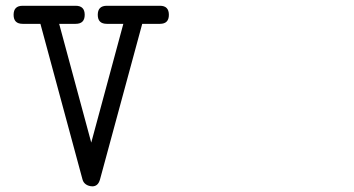

<svg xmlns="http://www.w3.org/2000/svg" viewBox="-20 -638 1244 675"><path d="M480 -554.2 331.5 -6.8Q324.7 17.1 304.7 17.1Q291.5 16.6 282.2 10.3Q272.9 3.9 270 -7.3L122.1 -554.2H59.6Q27.8 -554.2 27.8 -585.9Q27.8 -617.7 59.6 -617.7H246.1Q277.8 -617.7 277.8 -585.9Q277.8 -554.2 246.1 -554.2H188L300.8 -136.7L413.6 -554.2H355.5Q323.7 -554.2 323.7 -585.9Q323.7 -617.7 355.5 -617.7H542.5Q573.7 -617.7 573.7 -585.9Q573.7 -554.2 542.5 -554.2Z"/></svg>

Font: Erica Type
Style: Italic
Weight: 400
Monospace: yes
Designer: Peter Wiegel
Foundry: Peter Wiegel
Version: Version 1.000 2010 initial release